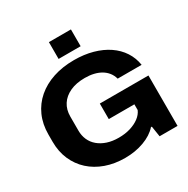

<svg xmlns="http://www.w3.org/2000/svg" viewBox="-204 -1113 1281 1306"><g transform="rotate(-30 436.0 -460.0)"><path d="M410 11Q327 11 258.5 -13.5Q190 -38 140.5 -83Q91 -128 63.5 -191Q36 -254 36 -331V-388Q36 -469 65 -534Q94 -599 147.5 -645Q201 -691 275 -715.5Q349 -740 439 -740Q518 -740 584.5 -721.5Q651 -703 701 -669Q751 -635 782 -587.5Q813 -540 822 -482H634Q626 -511 609 -532.5Q592 -554 567.5 -568.5Q543 -583 511.5 -590.5Q480 -598 442 -598Q374 -598 325.5 -575.5Q277 -553 251.5 -513.5Q226 -474 226 -420V-309Q226 -270 240.5 -237Q255 -204 283.5 -180Q312 -156 351.5 -143Q391 -130 441 -130Q491 -130 532 -142.5Q573 -155 602.5 -177Q632 -199 645 -229V-274H444V-396H826V0H685L672 -83H665Q626 -39 558 -14Q490 11 410 11ZM353 -799V-931H526V-799Z"/></g></svg>

Font: Hubot Sans SemiExpanded
Style: Bold
Weight: 700
Width: 6
Designer: Deni Anggara
Foundry: GitHub, Inc., Subsidiary of Microsoft Corporation
Version: Version 2.000